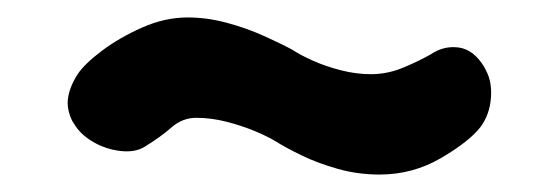

<svg xmlns="http://www.w3.org/2000/svg" viewBox="-20 -360 640 220"><path d="M415 -160Q390 -160 367 -166.5Q344 -173 325.5 -182Q307 -191 296 -198Q286 -204 271.5 -210Q257 -216 239.5 -220.5Q222 -225 205 -225Q189 -225 176.5 -214Q164 -203 146 -192Q135 -185 118 -187Q101 -189 86.5 -197.5Q72 -206 65 -218L63 -221Q56 -235 58 -248Q60 -261 69 -275Q77 -287 97 -302Q117 -317 143 -328.5Q169 -340 195 -340Q217 -340 239.5 -334Q262 -328 282 -319Q302 -310 315 -303Q324 -297 338.5 -290.5Q353 -284 370.5 -279.5Q388 -275 405 -275Q424 -275 442 -282.5Q460 -290 474 -298Q489 -308 506 -305.5Q523 -303 535 -283L537 -279Q544 -266 542.5 -247.5Q541 -229 531 -215Q518 -198 485.5 -179Q453 -160 415 -160Z"/></svg>

Font: Winky Sans ExtraBold
Style: Regular
Weight: 800
Designer: Simon Atzbach
Foundry: typofactur
Version: Version 1.205